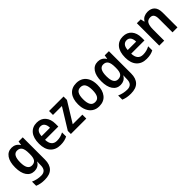

<svg xmlns="http://www.w3.org/2000/svg" viewBox="245 -1799 3286 3286"><g transform="rotate(-45 1887.5 -156.0)"><path d="M239 -552Q284 -552 320.5 -533Q357 -514 384 -472H389L400 -542H501V-4Q501 115 440 177.5Q379 240 255 240Q204 240 160.5 232Q117 224 77 207V106Q121 126 168 136Q215 146 261 146Q320 146 350.5 113.5Q381 81 381 13V0Q381 -17 382 -37Q383 -57 385 -72H381Q354 -28 317.5 -9Q281 10 236 10Q145 10 94.5 -64Q44 -138 44 -269Q44 -403 95.5 -477.5Q147 -552 239 -552ZM271 -451Q167 -451 167 -268Q167 -89 273 -89Q330 -89 357.5 -126Q385 -163 385 -250V-271Q385 -368 357.5 -409.5Q330 -451 271 -451Z M847 -552Q948 -552 1005 -486Q1062 -420 1062 -308V-242H741Q743 -165 777 -125Q811 -85 874 -85Q920 -85 957.5 -95Q995 -105 1036 -126V-27Q999 -8 959 1Q919 10 867 10Q751 10 685.5 -62Q620 -134 620 -267Q620 -406 681 -479Q742 -552 847 -552ZM847 -461Q802 -461 774.5 -428.5Q747 -396 743 -328H947Q947 -386 922.5 -423.5Q898 -461 847 -461Z M1497 0H1124V-74L1354 -447H1138V-542H1489V-460L1264 -95H1497Z M2041 -272Q2041 -143 1980 -66.5Q1919 10 1804 10Q1732 10 1679.5 -24.5Q1627 -59 1598 -122.5Q1569 -186 1569 -272Q1569 -404 1630.5 -478Q1692 -552 1806 -552Q1876 -552 1929 -520Q1982 -488 2011.5 -425Q2041 -362 2041 -272ZM1692 -272Q1692 -183 1719 -137Q1746 -91 1806 -91Q1865 -91 1891.5 -137Q1918 -183 1918 -272Q1918 -361 1891.5 -406Q1865 -451 1805 -451Q1746 -451 1719 -406Q1692 -361 1692 -272Z M2324 -552Q2369 -552 2405.5 -533Q2442 -514 2469 -472H2474L2485 -542H2586V-4Q2586 115 2525 177.5Q2464 240 2340 240Q2289 240 2245.5 232Q2202 224 2162 207V106Q2206 126 2253 136Q2300 146 2346 146Q2405 146 2435.5 113.5Q2466 81 2466 13V0Q2466 -17 2467 -37Q2468 -57 2470 -72H2466Q2439 -28 2402.5 -9Q2366 10 2321 10Q2230 10 2179.5 -64Q2129 -138 2129 -269Q2129 -403 2180.5 -477.5Q2232 -552 2324 -552ZM2356 -451Q2252 -451 2252 -268Q2252 -89 2358 -89Q2415 -89 2442.5 -126Q2470 -163 2470 -250V-271Q2470 -368 2442.5 -409.5Q2415 -451 2356 -451Z M2932 -552Q3033 -552 3090 -486Q3147 -420 3147 -308V-242H2826Q2828 -165 2862 -125Q2896 -85 2959 -85Q3005 -85 3042.5 -95Q3080 -105 3121 -126V-27Q3084 -8 3044 1Q3004 10 2952 10Q2836 10 2770.5 -62Q2705 -134 2705 -267Q2705 -406 2766 -479Q2827 -552 2932 -552ZM2932 -461Q2887 -461 2859.5 -428.5Q2832 -396 2828 -328H3032Q3032 -386 3007.5 -423.5Q2983 -461 2932 -461Z M3530 -552Q3612 -552 3658 -504.5Q3704 -457 3704 -357V0H3584V-330Q3584 -390 3563.5 -421Q3543 -452 3498 -452Q3433 -452 3408 -406Q3383 -360 3383 -267V0H3263V-542H3357L3372 -472H3379Q3403 -514 3443.5 -533Q3484 -552 3530 -552Z"/></g></svg>

Font: Noto Sans Sinhala SemiCondensed SemiBold
Style: Regular
Weight: 600
Width: 4
Designer: Jelle Bosma - Monotype Design Team
Foundry: Monotype Imaging Inc.
Version: Version 2.006; ttfautohint (v1.8.4.7-5d5b)